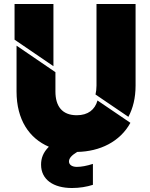

<svg xmlns="http://www.w3.org/2000/svg" viewBox="-20 -725 752 963"><path d="M53 -705V-526L248 -393V-705ZM464 -296C464 -279 462 -264 459 -251L624 -139C647 -182 660 -234 660 -296V-705H464ZM365 -147C291 -147 258 -193 258 -266V-363L63 -496V-266C63 -124 127 -31 225 11C196 40 186 69 186 101C186 176 248 218 341 218C379 218 415 212 446 202V97C415 107 388 112 365 112C341 112 326 101 326 85C326 69 338 55 367 37C481 35 582 -14 634 -109L469 -221C456 -175 422 -147 365 -147Z"/></svg>

Font: Poppins STUK1
Style: Regular
Weight: 400
Designer: Jonny Pinhorn (original), Sammy Jo Hughes (modified version)
Foundry: Type Mafia
Version: Version 1.002;hotconv 1.0.109;makeotfexe 2.5.65596